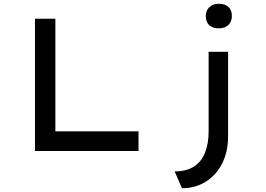

<svg xmlns="http://www.w3.org/2000/svg" viewBox="-20 -799 1410 1016"><path d="M165 0V-700H273V-104H713V0ZM943 197 904 108Q966 108 1006 82.5Q1046 57 1065 9Q1084 -39 1084 -105V-525H1187V-80Q1187 5 1155 67Q1123 129 1068 163Q1013 197 943 197ZM1138 -649Q1105 -649 1087 -666Q1069 -683 1069 -714Q1069 -743 1087.5 -761Q1106 -779 1138 -779Q1171 -779 1189 -762Q1207 -745 1207 -714Q1207 -685 1188.5 -667Q1170 -649 1138 -649Z"/></svg>

Font: Lexend Tera
Style: Regular
Weight: 400
Designer: Bonnie Shaver-Troup, Thomas Jockin
Foundry: Lexend
Version: Version 1.007